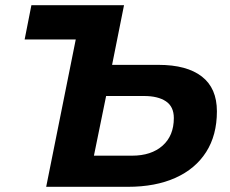

<svg xmlns="http://www.w3.org/2000/svg" viewBox="-20 -720 888 740"><path d="M591 -470Q700 -470 758 -425Q816 -380 816 -291Q816 -199 774.5 -134Q733 -69 656 -34.5Q579 0 473 0H158L272 -568H75L101 -700H458L412 -470ZM489 -120Q563 -120 606.5 -158.5Q650 -197 650 -265Q650 -309 619.5 -329.5Q589 -350 535 -350H389L342 -120Z"/></svg>

Font: MOST Montserrat
Style: Bold Italic
Weight: 700
Italic angle: -11.3°
Designer: Julieta Ulanovsky
Foundry: Julieta Ulanovsky
Version: Version 8.000;March 11, 2024;FontCreator 15.0.0.2926 64-bit